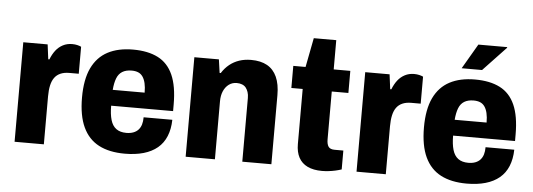

<svg xmlns="http://www.w3.org/2000/svg" viewBox="-49 -863 2814 1013"><g transform="rotate(5 1358.5 -356.0)"><path d="M54 0V-527H183L193 -449H199Q210 -477 225.5 -497Q241 -517 263 -528.5Q285 -540 312 -540Q327 -540 339.5 -537Q352 -534 360 -530V-387H310Q283 -387 263.5 -378.5Q244 -370 232 -353.5Q220 -337 214.5 -312Q209 -287 209 -254V0Z M638 12Q556 12 500.5 -17Q445 -46 416.5 -107Q388 -168 388 -264Q388 -360 417 -420.5Q446 -481 501 -510Q556 -539 635 -539Q714 -539 767 -512Q820 -485 846.5 -425.5Q873 -366 873 -269V-234H545Q545 -189 554 -158.5Q563 -128 583.5 -113Q604 -98 637 -98Q658 -98 674 -104Q690 -110 700.5 -121.5Q711 -133 716 -149.5Q721 -166 721 -188H873Q872 -139 856.5 -101Q841 -63 811 -38Q781 -13 737.5 -0.5Q694 12 638 12ZM546 -318H715Q715 -347 710 -368Q705 -389 695.5 -402.5Q686 -416 671.5 -422Q657 -428 637 -428Q607 -428 587.5 -416Q568 -404 558.5 -379.5Q549 -355 546 -318Z M960 0V-527H1090L1100 -456H1106Q1123 -483 1146 -501.5Q1169 -520 1197.5 -529.5Q1226 -539 1260 -539Q1311 -539 1345 -520Q1379 -501 1396.5 -462.5Q1414 -424 1414 -366V0H1260V-337Q1260 -355 1255.5 -368.5Q1251 -382 1243.5 -391.5Q1236 -401 1223.5 -406Q1211 -411 1195 -411Q1171 -411 1153 -397.5Q1135 -384 1125 -361Q1115 -338 1115 -307V0Z M1683 12Q1637 12 1606 -3Q1575 -18 1559.5 -47Q1544 -76 1544 -118V-410H1484V-527H1549L1579 -682H1698V-527H1786V-410H1698V-157Q1698 -131 1707 -118Q1716 -105 1740 -105H1786V-5Q1771 0 1753 4Q1735 8 1716.5 10Q1698 12 1683 12Z M1865 0V-527H1994L2004 -449H2010Q2021 -477 2036.5 -497Q2052 -517 2074 -528.5Q2096 -540 2123 -540Q2138 -540 2150.5 -537Q2163 -534 2171 -530V-387H2121Q2094 -387 2074.5 -378.5Q2055 -370 2043 -353.5Q2031 -337 2025.5 -312Q2020 -287 2020 -254V0Z M2449 12Q2367 12 2311.5 -17Q2256 -46 2227.5 -107Q2199 -168 2199 -264Q2199 -360 2228 -420.5Q2257 -481 2312 -510Q2367 -539 2446 -539Q2525 -539 2578 -512Q2631 -485 2657.5 -425.5Q2684 -366 2684 -269V-234H2356Q2356 -189 2365 -158.5Q2374 -128 2394.5 -113Q2415 -98 2448 -98Q2469 -98 2485 -104Q2501 -110 2511.5 -121.5Q2522 -133 2527 -149.5Q2532 -166 2532 -188H2684Q2683 -139 2667.5 -101Q2652 -63 2622 -38Q2592 -13 2548.5 -0.5Q2505 12 2449 12ZM2357 -318H2526Q2526 -347 2521 -368Q2516 -389 2506.5 -402.5Q2497 -416 2482.5 -422Q2468 -428 2448 -428Q2418 -428 2398.5 -416Q2379 -404 2369.5 -379.5Q2360 -355 2357 -318ZM2370 -592 2447 -724H2599L2600 -721L2478 -592Z"/></g></svg>

Font: Archivo SemiCondensed ExtraBold
Style: Regular
Weight: 800
Width: 4
Designer: Hector Gatti
Foundry: Omnibus-Type
Version: Version 2.001